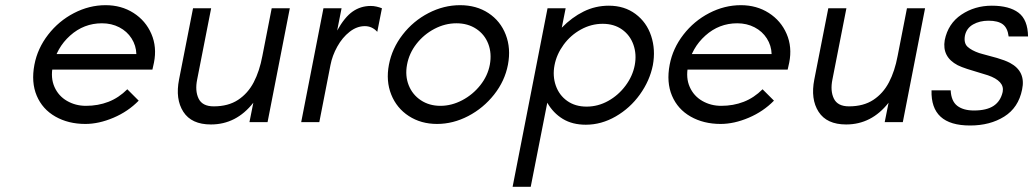

<svg xmlns="http://www.w3.org/2000/svg" viewBox="-20 -472 3993 742"><path d="M113 -222Q125 -285 166 -338Q207 -391 266 -421.5Q325 -452 388 -452Q449 -452 496 -422Q543 -392 565 -341Q587 -290 575 -230L569 -203H151L165 -263H507Q506 -296 488.5 -323.5Q471 -351 441 -366.5Q411 -382 374 -382Q304 -382 251 -334.5Q198 -287 184 -216Q175 -171 190.5 -136Q206 -101 239 -82Q272 -63 312 -63Q359 -63 399 -78.5Q439 -94 472 -127L516 -83Q475 -41 418.5 -17Q362 7 310 7Q244 7 194 -21.5Q144 -50 122 -102Q100 -154 113 -222Z M672 -165 726 -440H796L742 -165Q733 -121 747.5 -91Q762 -61 806 -61Q862 -61 900 -86Q938 -111 960.5 -154Q983 -197 994 -256L1030 -440H1100L1014 0H944L959 -75Q926 -33 885 -12Q844 9 795 9Q720 9 688.5 -40Q657 -89 672 -165Z M1230 -440H1300L1283 -354Q1312 -406 1343 -427.5Q1374 -449 1413 -449Q1424 -449 1435 -446.5Q1446 -444 1456 -440L1438 -349Q1428 -360 1416 -365.5Q1404 -371 1390 -371Q1359 -371 1331 -349Q1303 -327 1283.5 -292Q1264 -257 1257 -220L1214 0H1144Z M1483 -222Q1495 -285 1536 -338Q1577 -391 1636 -421.5Q1695 -452 1758 -452Q1821 -452 1867.5 -421.5Q1914 -391 1934.5 -338Q1955 -285 1943 -222Q1931 -159 1889.5 -106.5Q1848 -54 1789.5 -23.5Q1731 7 1669 7Q1607 7 1560 -23.5Q1513 -54 1492 -106.5Q1471 -159 1483 -222ZM1873 -222Q1881 -266 1867 -302.5Q1853 -339 1820.5 -360.5Q1788 -382 1744 -382Q1700 -382 1659 -360.5Q1618 -339 1589.5 -302.5Q1561 -266 1553 -222Q1545 -179 1559.5 -142.5Q1574 -106 1606.5 -84.5Q1639 -63 1682 -63Q1725 -63 1766 -84.5Q1807 -106 1836 -142.5Q1865 -179 1873 -222Z M2096 -440H2166L2151 -365Q2190 -405 2235.5 -427.5Q2281 -450 2333 -450Q2393 -450 2436 -418Q2479 -386 2496.5 -333Q2514 -280 2503 -220Q2491 -160 2453 -107Q2415 -54 2359.5 -22Q2304 10 2244 10Q2192 10 2155 -12.5Q2118 -35 2095 -75L2031 250H1961ZM2433 -220Q2441 -262 2428 -299Q2415 -336 2384 -358Q2353 -380 2309 -380Q2265 -380 2225 -358Q2185 -336 2158 -299Q2131 -262 2123 -220Q2115 -178 2128 -141Q2141 -104 2172 -82Q2203 -60 2247 -60Q2291 -60 2330.5 -82Q2370 -104 2397.5 -141Q2425 -178 2433 -220Z M2568 -222Q2580 -285 2621 -338Q2662 -391 2721 -421.5Q2780 -452 2843 -452Q2904 -452 2951 -422Q2998 -392 3020 -341Q3042 -290 3030 -230L3024 -203H2606L2620 -263H2962Q2961 -296 2943.5 -323.5Q2926 -351 2896 -366.5Q2866 -382 2829 -382Q2759 -382 2706 -334.5Q2653 -287 2639 -216Q2630 -171 2645.5 -136Q2661 -101 2694 -82Q2727 -63 2767 -63Q2814 -63 2854 -78.5Q2894 -94 2927 -127L2971 -83Q2930 -41 2873.5 -17Q2817 7 2765 7Q2699 7 2649 -21.5Q2599 -50 2577 -102Q2555 -154 2568 -222Z M3127 -165 3181 -440H3251L3197 -165Q3188 -121 3202.5 -91Q3217 -61 3261 -61Q3317 -61 3355 -86Q3393 -111 3415.5 -154Q3438 -197 3449 -256L3485 -440H3555L3469 0H3399L3414 -75Q3381 -33 3340 -12Q3299 9 3250 9Q3175 9 3143.5 -40Q3112 -89 3127 -165Z M3580 -123H3654Q3656 -81 3679.5 -63Q3703 -45 3744 -45Q3793 -45 3820 -63Q3847 -81 3855 -117Q3859 -138 3844.5 -154Q3830 -170 3798 -181Q3780 -187 3762 -192Q3741 -198 3718 -205.5Q3695 -213 3681 -220Q3620 -252 3631 -317Q3644 -381 3695.5 -415.5Q3747 -450 3813 -450Q3880 -450 3916 -423Q3952 -396 3953 -331H3878Q3874 -364 3855.5 -378Q3837 -392 3800 -392Q3766 -392 3740.5 -377.5Q3715 -363 3709 -334Q3704 -305 3719.5 -291Q3735 -277 3764 -267L3778 -263Q3802 -257 3833 -248Q3864 -239 3883 -229Q3945 -196 3930 -126Q3916 -56 3861 -21.5Q3806 13 3729 13Q3652 13 3615 -21Q3578 -55 3580 -123Z"/></svg>

Font: Teachers[wght] Italic
Style: Regular
Weight: 400
Designer: Alfredo Marco Pradil & Chank Diesel
Version: Version 1.000;Glyphs 3.1.2 (3151)